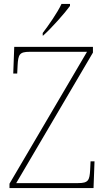

<svg xmlns="http://www.w3.org/2000/svg" viewBox="-20 -951 538 971"><path d="M196 -784V-771H198C239 -807 309 -886 334 -921V-931H291C270 -886 225 -822 196 -784ZM28 0H453L458 -135H438L436 -93C433 -39 427 -25 375 -25H62L450 -685V-714H52L47 -579H67L69 -620C72 -675 78 -689 130 -689H420L28 -22Z"/></svg>

Font: Noto Serif Malayalam Thin
Style: Regular
Weight: 100
Designer: Indian type Foundry, Jelle Bosma, Monotype Design Team
Foundry: Monotype Imaging Inc.
Version: Version 2.104